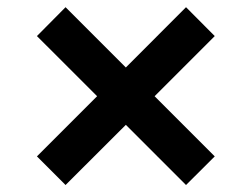

<svg xmlns="http://www.w3.org/2000/svg" viewBox="-20 -557 703 536"><path d="M499.3 -40.5 331.3 -208.5 163 -40.5 83.1 -120.4 251.1 -288.4 83.1 -456.3 163 -536.9 331.3 -368.6 499.3 -536.9 579.5 -456.3 411.6 -288.4 579.5 -120.4Z"/></svg>

Font: Linik Sans SemiBold
Style: Regular
Weight: 600
Designer: Fonts by Rasmus Andersson / Changes by Cristiano Sobral with parts from Marc Monis
Foundry: rsms
Version: Version 3.020; ttfautohint (v1.6)